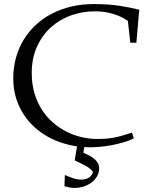

<svg xmlns="http://www.w3.org/2000/svg" viewBox="-20 -713 729 948"><path d="M469.7 118.2Q469.7 139.2 459.7 156.7Q449.7 174.3 432.9 187.3Q416 200.2 394 207.5Q372.1 214.8 348.6 214.8Q322.3 214.8 298.3 206.1L300.3 150.9Q316.9 158.7 339.1 166.3Q361.3 173.8 382.3 173.8Q400.4 173.8 415.8 166Q431.2 158.2 439.5 136.2Q425.8 117.7 401.1 104.5Q376.5 91.3 348.6 79.1L360.4 9.8Q340.8 6.8 322.3 2.4Q273.4 -8.8 231.4 -29.8Q189.5 -50.8 155 -81.1Q120.6 -111.3 96.2 -149.2Q71.8 -187 58.6 -231.2Q45.4 -275.4 45.4 -325.2Q45.4 -378.9 58.6 -427Q71.8 -475.1 96.4 -515.9Q121.1 -556.6 156.5 -589.6Q191.9 -622.6 236.1 -645.5Q280.3 -668.5 332.3 -680.7Q384.3 -692.9 442.4 -692.9Q516.1 -692.9 570.8 -684.3Q625.5 -675.8 667.5 -665L653.3 -502H623.5L611.3 -609.9Q598.1 -619.1 581.3 -627.7Q564.5 -636.2 543.9 -642.8Q523.4 -649.4 499.8 -653.3Q476.1 -657.2 448.7 -657.2Q387.7 -657.2 331.3 -637.2Q274.9 -617.2 231.7 -578.4Q188.5 -539.6 162.6 -482.7Q136.7 -425.8 136.7 -352.1Q136.7 -297.4 150.4 -252Q164.1 -206.5 187.5 -170.4Q210.9 -134.3 242.4 -107.2Q273.9 -80.1 309.8 -62.3Q345.7 -44.4 384 -35.6Q422.4 -26.9 459.5 -26.9Q482.9 -26.9 502.4 -28.3Q522 -29.8 541.7 -33.4Q561.5 -37.1 583 -43.2Q604.5 -49.3 631.3 -58.1L640.6 -29.8Q614.7 -17.1 585.2 -8.8Q555.7 -0.5 526.9 4.6Q498 9.8 471.4 12Q444.8 14.2 424.3 14.2Q410.2 14.2 396 13.2L391.6 41Q406.7 47.4 420.9 54.9Q435.1 62.5 446 71.8Q457 81.1 463.4 92.5Q469.7 104 469.7 118.2Z"/></svg>

Font: Simonetta
Style: Italic
Weight: 400
Italic angle: -2°
Designer: Gayaneh Bagdasaryan
Foundry: BrownFox
Version: Version 1.001